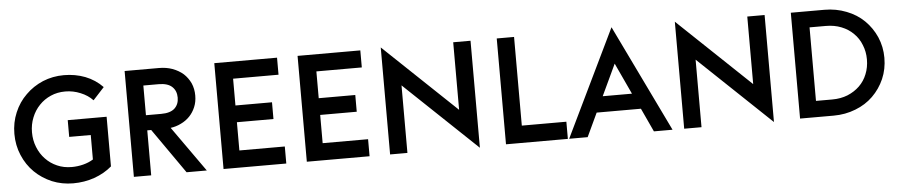

<svg xmlns="http://www.w3.org/2000/svg" viewBox="-42 -996 6006 1283"><g transform="rotate(-5 2961.0 -355.0)"><path d="M406.2 7.8Q331.1 7.8 264.6 -19.5Q198.2 -47.9 149.4 -95.7Q99.6 -144.5 71.3 -211.9Q43 -278.3 43 -355.5Q43 -431.6 71.3 -498Q99.6 -565.4 149.4 -613.3Q198.2 -662.1 264.6 -690.4Q331.1 -717.8 406.2 -717.8Q482.4 -717.8 548.8 -692.4Q616.2 -666 665 -615.2Q639.6 -587.9 589.8 -533.2Q556.6 -568.4 507.8 -587.9Q459 -608.4 406.2 -608.4Q352.5 -608.4 308.6 -588.9Q263.7 -569.3 231.4 -535.2Q198.2 -501 179.7 -454.1Q161.1 -408.2 161.1 -355.5Q161.1 -301.8 179.7 -255.9Q198.2 -209 231.4 -174.8Q263.7 -140.6 308.6 -121.1Q352.5 -101.6 406.2 -101.6Q445.3 -101.6 483.4 -111.3Q521.5 -121.1 550.8 -139.6Q550.8 -194.3 550.8 -303.7Q514.6 -303.7 406.2 -303.7Q406.2 -332 406.2 -416Q471.7 -416 667 -416Q667 -333 667 -83Q617.2 -40 548.8 -15.6Q481.4 7.8 406.2 7.8Z M956.1 -301.8Q949.2 -301.8 929.7 -301.8Q929.7 -226.6 929.7 0Q900.4 0 813.5 0Q813.5 -177.7 813.5 -710Q871.1 -710 1043.9 -710Q1092.8 -710 1133.8 -695.3Q1175.8 -679.7 1206.1 -653.3Q1235.4 -626 1252.9 -588.9Q1269.5 -550.8 1269.5 -505.9Q1269.5 -462.9 1254.9 -428.7Q1240.2 -393.6 1215.8 -368.2Q1190.4 -341.8 1157.2 -326.2Q1124 -309.6 1086.9 -304.7Q1158.2 -203.1 1302.7 0Q1268.6 0 1167 0Q1114.3 -75.2 956.1 -301.8ZM1032.2 -403.3Q1092.8 -403.3 1122.1 -429.7Q1151.4 -457 1151.4 -502Q1151.4 -547.9 1122.1 -575.2Q1092.8 -602.5 1032.2 -602.5Q998 -602.5 929.7 -602.5Q929.7 -552.7 929.7 -403.3Q955.1 -403.3 1032.2 -403.3Z M1415 -710Q1520.5 -710 1835.9 -710Q1835.9 -681.6 1835.9 -595.7Q1759.8 -595.7 1531.2 -595.7Q1531.2 -550.8 1531.2 -416Q1592.8 -416 1776.4 -416Q1776.4 -387.7 1776.4 -303.7Q1714.8 -303.7 1531.2 -303.7Q1531.2 -256.8 1531.2 -114.3Q1607.4 -114.3 1835.9 -114.3Q1835.9 -85.9 1835.9 0Q1730.5 0 1415 0Q1415 -177.7 1415 -710Z M1973.6 -710Q2079.1 -710 2394.5 -710Q2394.5 -681.6 2394.5 -595.7Q2318.4 -595.7 2089.8 -595.7Q2089.8 -550.8 2089.8 -416Q2151.4 -416 2335 -416Q2335 -387.7 2335 -303.7Q2273.4 -303.7 2089.8 -303.7Q2089.8 -256.8 2089.8 -114.3Q2166 -114.3 2394.5 -114.3Q2394.5 -85.9 2394.5 0Q2289.1 0 1973.6 0Q1973.6 -177.7 1973.6 -710Z M2648.4 -453.1Q2648.4 -339.8 2648.4 0Q2619.1 0 2532.2 0Q2532.2 -179.7 2532.2 -717.8Q2653.3 -602.5 3017.6 -256.8Q3017.6 -370.1 3017.6 -710Q3045.9 -710 3133.8 -710Q3133.8 -530.3 3133.8 7.8Q3011.7 -107.4 2648.4 -453.1Z M3309.6 -710Q3338.9 -710 3425.8 -710Q3425.8 -561.5 3425.8 -115.2Q3500 -115.2 3724.6 -115.2Q3724.6 -85.9 3724.6 0Q3621.1 0 3309.6 0Q3309.6 -177.7 3309.6 -710Z M4080.1 -717.8Q4167 -538.1 4426.8 0Q4395.5 0 4301.8 0Q4283.2 -39.1 4228.5 -158.2Q4154.3 -158.2 3931.6 -158.2Q3913.1 -118.2 3857.4 0Q3826.2 0 3733.4 0Q3820.3 -179.7 4080.1 -717.8ZM3981.4 -263.7Q4030.3 -263.7 4177.7 -263.7Q4153.3 -316.4 4080.1 -473.6Q4055.7 -421.9 3981.4 -263.7Z M4621.1 -453.1Q4621.1 -339.8 4621.1 0Q4591.8 0 4504.9 0Q4504.9 -179.7 4504.9 -717.8Q4626 -602.5 4990.2 -256.8Q4990.2 -370.1 4990.2 -710Q5018.6 -710 5106.4 -710Q5106.4 -530.3 5106.4 7.8Q4984.4 -107.4 4621.1 -453.1Z M5507.8 -108.4Q5564.5 -108.4 5611.3 -127Q5658.2 -146.5 5691.4 -178.7Q5725.6 -211.9 5743.2 -256.8Q5761.7 -301.8 5761.7 -355.5Q5761.7 -407.2 5743.2 -452.1Q5725.6 -498 5691.4 -531.2Q5658.2 -564.5 5611.3 -583Q5564.5 -601.6 5507.8 -601.6Q5470.7 -601.6 5398.4 -601.6Q5398.4 -478.5 5398.4 -108.4Q5425.8 -108.4 5507.8 -108.4ZM5282.2 -710Q5338.9 -710 5507.8 -710Q5585.9 -710 5655.3 -682.6Q5723.6 -656.2 5772.5 -608.4Q5822.3 -559.6 5850.6 -495.1Q5878.9 -429.7 5878.9 -355.5Q5878.9 -280.3 5850.6 -214.8Q5822.3 -150.4 5772.5 -101.6Q5723.6 -53.7 5655.3 -27.3Q5585.9 0 5507.8 0Q5432.6 0 5282.2 0Q5282.2 -177.7 5282.2 -710Z"/></g></svg>

Font: SSportsD
Style: Medium
Weight: 400
Designer: Swiss Typefaces
Version: Version 1.000